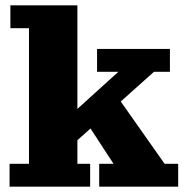

<svg xmlns="http://www.w3.org/2000/svg" viewBox="-20 -702 710 722"><path d="M16 0V-86H89V-596H19V-682H271V-86H319V0ZM353 0V-86H407L296 -256L404 -363L599 -86H650V0ZM259 -164 201 -229 425 -432H345V-518H619V-432H559Z"/></svg>

Font: Montagu Slab 144pt
Style: Bold
Weight: 700
Designer: Florian Karsten
Foundry: Florian Karsten
Version: Version 1.000